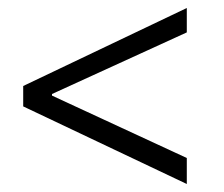

<svg xmlns="http://www.w3.org/2000/svg" viewBox="-20 -576 559 480"><path d="M447 -116 38 -310V-361L447 -556V-495L110 -341V-337L447 -181Z"/></svg>

Font: Libre Caslon Text
Style: Regular
Weight: 400
Designer: Pablo Impallari, Rodrigo Fuenzalida
Foundry: Pablo Impallari, Rodrigo Fuenzalida
Version: Version 1.002